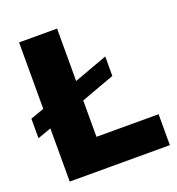

<svg xmlns="http://www.w3.org/2000/svg" viewBox="-130 -817 851 923"><g transform="rotate(-20 296.0 -356.0)"><path d="M436 -407.2 264.2 -344.2V-158.2H582V0H69.8V-272L0 -247.1V-347.2L69.8 -372.1V-711.9H264.2V-443.8L436 -506.8Z"/></g></svg>

Font: Creato Display Black
Style: Regular
Weight: 900
Version: Version 1.000